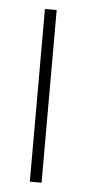

<svg xmlns="http://www.w3.org/2000/svg" viewBox="-44 -557 264 586"><g transform="rotate(5 87.5 -264.5)"><path d="M106 0H70V-529H106Z"/></g></svg>

Font: Noto Sans Malayalam ExtraCondensed ExtraLight
Style: Regular
Weight: 200
Width: 2
Designer: Jelle Bosma - Monotype Design Team
Foundry: Monotype Imaging Inc.
Version: Version 2.104; ttfautohint (v1.8.4.7-5d5b)